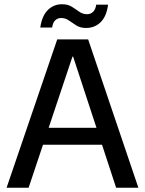

<svg xmlns="http://www.w3.org/2000/svg" viewBox="-20 -886 684 906"><path d="M11 0 250 -700H396L633 0H528L325 -619H322L115 0ZM127 -203 155 -283H484L511 -203ZM386 -754Q359 -754 340 -766Q321 -778 305 -789.5Q289 -801 268 -801Q252 -801 240.5 -790Q229 -779 226 -756H170Q178 -811 205.5 -838.5Q233 -866 273 -866Q300 -866 318.5 -854.5Q337 -843 353.5 -831Q370 -819 391 -819Q408 -819 419.5 -830.5Q431 -842 434 -864H490Q483 -809 455 -781.5Q427 -754 386 -754Z"/></svg>

Font: DM Sans 36pt Medium
Style: Regular
Weight: 500
Designer: Colophon Foundry, Jonny Pinhorn
Foundry: Colophon Foundry
Version: Version 4.004;gftools[0.9.30]